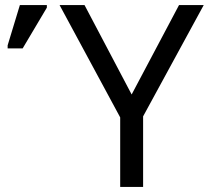

<svg xmlns="http://www.w3.org/2000/svg" viewBox="-20 -734 820 754"><path d="M497 -363 683 -714H780L542 -277V0H452V-273L214 -714H312ZM10 -544V-556L58 -714H164V-704L69 -544Z"/></svg>

Font: Noto Sans Historical
Style: Regular
Weight: 400
Designer: Monotype Design Team
Foundry: Monotype Imaging Inc.
Version: Version 2.013; ttfautohint (v1.8.4.7-5d5b)